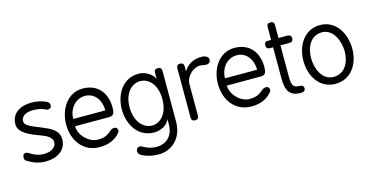

<svg xmlns="http://www.w3.org/2000/svg" viewBox="-89 -1169 3574 1843"><g transform="rotate(-15 1698.0 -247.5)"><path d="M99 -108C89 -115 79 -119 70 -119C51 -119 37 -106 37 -78C37 -66 41 -54 50 -48C105 -13 163 11 235 11C334 11 442 -34 442 -157C442 -247 358 -282 276 -316C201 -347 123 -371 123 -417C123 -476 184 -497 243 -497C290 -497 339 -485 363 -471C370 -467 378 -465 385 -465C404 -465 419 -477 419 -500C419 -514 413 -528 400 -535C352 -561 297 -571 245 -571C139 -571 44 -521 44 -408C44 -323 154 -279 245 -246C298 -227 360 -199 360 -150C360 -85 291 -63 237 -63C181 -63 134 -85 99 -108Z M594 -315C594 -415 663 -500 759 -500C854 -500 913 -417 913 -315ZM756 -574C600 -574 514 -427 514 -280C514 -122 607 12 772 12C861 12 930 -18 977 -77C982 -82 984 -89 984 -97C984 -120 970 -131 951 -131C937 -131 921 -125 908 -113C863 -73 828 -62 772 -62C683 -62 593 -153 593 -243H931C978 -243 987 -270 987 -324C987 -470 904 -574 756 -574Z M1145 -283C1145 -427 1227 -500 1307 -500C1389 -500 1470 -425 1470 -280C1470 -132 1391 -58 1310 -58C1229 -58 1145 -134 1145 -283ZM1467 -479C1446 -531 1373 -573 1312 -573C1153 -573 1068 -431 1068 -282C1068 -132 1152 11 1312 11C1372 11 1441 -15 1467 -80V-29C1467 95 1388 151 1298 151C1259 151 1217 141 1179 120C1167 113 1156 105 1141 105C1118 105 1105 124 1105 144C1105 158 1111 172 1125 181C1179 215 1245 226 1301 226C1423 226 1541 138 1541 -38V-541C1541 -564 1528 -576 1503 -576C1479 -576 1467 -565 1467 -543Z M1685 -36C1685 -12 1697 0 1721 0C1746 0 1758 -12 1758 -36V-350C1758 -427 1834 -495 1899 -495C1933 -495 1940 -488 1967 -488C1990 -488 2006 -507 2006 -527C2006 -549 1986 -573 1933 -573C1865 -573 1795 -542 1758 -476V-524C1758 -550 1746 -563 1721 -563C1697 -563 1685 -550 1685 -524Z M2102 -315C2102 -415 2171 -500 2267 -500C2362 -500 2421 -417 2421 -315ZM2264 -574C2108 -574 2022 -427 2022 -280C2022 -122 2115 12 2280 12C2369 12 2438 -18 2485 -77C2490 -82 2492 -89 2492 -97C2492 -120 2478 -131 2459 -131C2445 -131 2429 -125 2416 -113C2371 -73 2336 -62 2280 -62C2191 -62 2101 -153 2101 -243H2439C2486 -243 2495 -270 2495 -324C2495 -470 2412 -574 2264 -574Z M2625 -556H2588C2567 -556 2557 -541 2557 -519C2557 -496 2569 -483 2593 -483H2625V-179C2625 -62 2652 9 2771 9C2800 9 2815 -3 2815 -26C2815 -48 2800 -59 2771 -59C2705 -59 2698 -99 2698 -179V-483H2788C2813 -483 2825 -496 2825 -519C2825 -542 2812 -556 2786 -556H2698V-685C2698 -709 2686 -721 2661 -721C2637 -721 2625 -709 2625 -685Z M3114 -573C2955 -573 2872 -430 2872 -281C2872 -132 2955 11 3114 11C3272 11 3356 -124 3356 -274C3356 -423 3273 -573 3114 -573ZM3114 -501C3227 -501 3279 -369 3279 -268C3279 -163 3228 -58 3114 -58C2999 -58 2950 -186 2950 -288C2950 -393 2999 -501 3114 -501Z"/></g></svg>

Font: Numismatica Pro
Style: Regular
Weight: 400
Designer: Chris Hopkins
Foundry: Edward C. D. Hopkins
Version: Version 2.19D